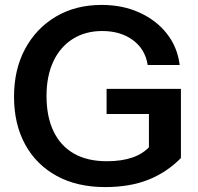

<svg xmlns="http://www.w3.org/2000/svg" viewBox="-20 -750 804 780"><path d="M407 10Q293 10 210 -35.5Q127 -81 82 -163.5Q37 -246 37 -357Q37 -468 82 -551.5Q127 -635 207 -682.5Q287 -730 393 -730Q479 -730 547.5 -698.5Q616 -667 658.5 -612.5Q701 -558 710 -486H580Q570 -550 520 -587Q470 -624 395 -624Q327 -624 276 -592Q225 -560 197 -501Q169 -442 169 -360Q169 -276 197.5 -216.5Q226 -157 280.5 -126Q335 -95 414 -95Q475 -95 519 -110.5Q563 -126 590 -157L715 -108Q658 -50 583 -20Q508 10 407 10ZM585 -108V-318L616 -287H413V-389H715V-108Z"/></svg>

Font: Instrument Sans SemiBold
Style: Regular
Weight: 600
Designer: Rodrigo Fuenzalida
Foundry: fragTYPE
Version: Version 1.000;gftools[0.9.28]